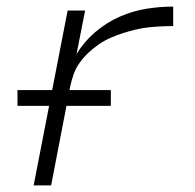

<svg xmlns="http://www.w3.org/2000/svg" viewBox="-20 -562 590 582"><path d="M82 0 185 -530H238L212 -398Q234 -435 268.5 -464.5Q303 -494 343 -511.5Q383 -529 424 -535.5Q465 -542 505 -542V-483Q487 -483 467.5 -482Q448 -481 429.5 -479Q411 -477 392 -472.5Q373 -468 354 -462Q335 -456 316.5 -448Q298 -440 281 -428.5Q264 -417 249 -403Q234 -389 222 -372.5Q210 -356 203.5 -337.5Q197 -319 193 -301L135 0ZM316 -241H33V-289H316Z"/></svg>

Font: Lode Dark Term
Style: Italic
Weight: 400
Italic angle: -11°
Monospace: yes
Designer: Belleve Invis
Foundry: Belleve Invis
Version: Version 29.2.0